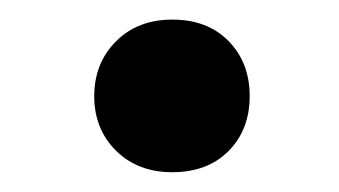

<svg xmlns="http://www.w3.org/2000/svg" viewBox="-20 -375 346 196"><path d="M155.8 -355Q191.9 -355 213.4 -333Q234.9 -311 234.9 -276.9Q234.9 -242.7 213.4 -220.9Q191.9 -199.2 155.8 -199.2Q120.6 -199.2 98.4 -221.2Q76.2 -243.2 76.2 -276.9Q76.2 -310.5 98.4 -332.8Q120.6 -355 155.8 -355Z"/></svg>

Font: Hubot Sans
Style: Italic
Weight: 400
Italic angle: -10°
Designer: Deni Anggara
Foundry: GitHub
Version: Version 1.001;gftools[0.9.31]